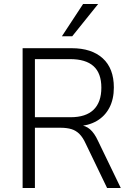

<svg xmlns="http://www.w3.org/2000/svg" viewBox="-20 -948 670 968"><path d="M94 0V-705H341Q442 -705 498 -654Q554 -603 554 -507Q554 -448 531.5 -405Q509 -362 467.5 -338Q426 -314 368 -311L373 -318L383 -317Q412 -315 434 -296Q456 -277 474 -238L589 0H520L412 -224Q398 -255 380.5 -272.5Q363 -290 340 -297Q317 -304 283 -304H156V0ZM156 -357H336Q413 -357 452 -395Q491 -433 491 -506Q491 -579 451.5 -614.5Q412 -650 333 -650H156ZM292 -765 399 -928H475L344 -765Z"/></svg>

Font: Nunito Sans 10pt SemiCondensed Light
Style: Regular
Weight: 300
Width: 4
Designer: Vernon Adams
Foundry: Vernon Adams
Version: Version 3.101;gftools[0.9.27]